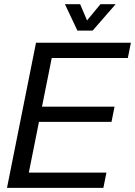

<svg xmlns="http://www.w3.org/2000/svg" viewBox="-20 -904 650 924"><path d="M609.9 -698.2 595.2 -625H229L182.1 -390.6H531.2L516.6 -317.4H167.5L118.7 -73.2H492.2L477.5 0H13.7L153.3 -698.2ZM292.5 -883.8H365.7L398.9 -805.7L463.4 -883.8H536.6L425.8 -756.8H352.5Z"/></svg>

Font: Sansation
Style: Italic
Weight: 400
Designer: Bernd Montag
Version: Version 1.301